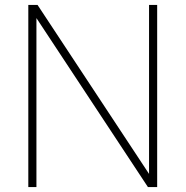

<svg xmlns="http://www.w3.org/2000/svg" viewBox="-20 -760 754 780"><path d="M95 0V-740H132.5L601 -30H585.5V-740H618.5V0H581L112.5 -710H128V0Z"/></svg>

Font: Encode Sans SC Condensed Thin Thin
Style: Regular
Weight: 250
Version: Version 3.002